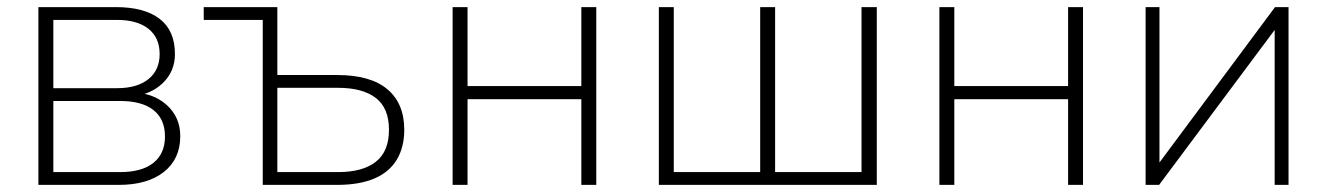

<svg xmlns="http://www.w3.org/2000/svg" viewBox="-20 -520 3732 540"><path d="M88 0V-500H306Q386 -500 429 -467Q472 -434 472 -368Q472 -319 437.5 -286Q403 -253 349 -249V-260Q409 -260 448 -225.5Q487 -191 487 -137Q487 -73 441 -36.5Q395 0 314 0ZM130 -36H318Q379 -36 411.5 -62Q444 -88 444 -136Q444 -185 411.5 -210.5Q379 -236 318 -236H130ZM130 -272H309Q366 -272 397.5 -297.5Q429 -323 429 -368Q429 -414 397.5 -439Q366 -464 309 -464H130Z M719 0V-464H553V-500H760V-309H928Q1022 -309 1069.5 -269Q1117 -229 1117 -155Q1117 -106 1096 -71Q1075 -36 1033 -18Q991 0 928 0ZM760 -36H931Q1000 -36 1037 -65Q1074 -94 1074 -155Q1074 -216 1037 -244.5Q1000 -273 931 -273H760Z M1253 0V-500H1295V-278H1615V-500H1657V0H1615V-241H1295V0Z M1833 0V-500H1875V-36H2118V-500H2160V-36H2403V-500H2446V0Z M2622 0V-500H2664V-278H2984V-500H3026V0H2984V-241H2664V0Z M3202 0V-500H3241V-32H3218L3566 -500H3604V0H3565V-468H3589L3240 0Z"/></svg>

Font: Mulish ExtraLight
Style: Regular
Weight: 200
Designer: Vernon Adams
Foundry: Vernon Adams
Version: Version 3.603